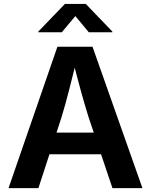

<svg xmlns="http://www.w3.org/2000/svg" viewBox="-20 -968 777 988"><path d="M23.9 0 275.4 -727.5H456.1L712.9 0H558.6L436 -364.3Q416 -427.7 394.8 -505.1Q373.5 -582.5 349.1 -677.2H378.9Q355.5 -582 335.4 -504.2Q315.4 -426.3 296.4 -364.3L177.7 0ZM175.8 -174.3V-285.6H561.5V-174.3ZM297.9 -801.8H177.2V-805.7L314 -947.8H421.4L558.1 -805.7V-801.8H437L367.7 -885.3Z"/></svg>

Font: Inter
Style: 650
Weight: 650
Designer: Rasmus Andersson
Foundry: rsms
Version: Version 4.001;git-66647c0bb